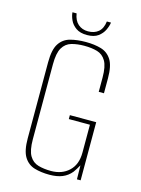

<svg xmlns="http://www.w3.org/2000/svg" viewBox="-111 -776 627 852"><g transform="rotate(15 202.5 -349.5)"><path d="M201 12Q163 12 132.5 3Q102 -6 84.5 -34Q67 -62 67 -119V-469Q67 -527 85 -554.5Q103 -582 134.5 -590.5Q166 -599 206 -599Q246 -599 276.5 -590Q307 -581 324.5 -553.5Q342 -526 342 -469V-400H318V-466Q318 -517 303.5 -541.5Q289 -566 263.5 -573.5Q238 -581 204 -581Q171 -581 145 -573.5Q119 -566 104.5 -541.5Q90 -517 90 -466V-121Q90 -70 104.5 -45.5Q119 -21 145 -13.5Q171 -6 204 -6Q254 -6 286 -36Q318 -66 318 -121V-249H221V-267H342V0H325L324 -64Q319 -55 313 -45.5Q307 -36 302 -29Q285 -8 260.5 2Q236 12 201 12ZM202 -630Q170 -630 151 -643.5Q132 -657 123.5 -676Q115 -695 114 -711H133Q138 -679 156.5 -663Q175 -647 202 -647Q231 -647 249.5 -662.5Q268 -678 272 -711H291Q289 -695 280 -676Q271 -657 252.5 -643.5Q234 -630 202 -630Z"/></g></svg>

Font: Alumni Sans SC Thin
Style: Regular
Weight: 100
Designer: Robert E. Leuschke
Foundry: Robert E. Leuschke
Version: Version 1.018